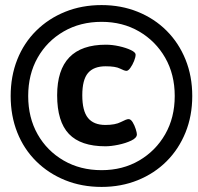

<svg xmlns="http://www.w3.org/2000/svg" viewBox="-20 -728 779 756"><path d="M380 8Q302 8 236.5 -18.5Q171 -45 122.5 -93Q74 -141 48 -206.5Q22 -272 22 -350Q22 -428 48 -493.5Q74 -559 122.5 -607Q171 -655 236.5 -681.5Q302 -708 380 -708Q457 -708 522.5 -681.5Q588 -655 636 -607Q684 -559 710.5 -493.5Q737 -428 737 -350Q737 -272 710.5 -206.5Q684 -141 636 -93Q588 -45 522.5 -18.5Q457 8 380 8ZM380 -58Q463 -58 528 -96Q593 -134 630.5 -199.5Q668 -265 668 -350Q668 -435 630.5 -500.5Q593 -566 528 -604Q463 -642 380 -642Q296 -642 230.5 -604Q165 -566 128 -500.5Q91 -435 91 -350Q91 -265 128 -199.5Q165 -134 230.5 -96Q296 -58 380 -58ZM395 -152Q298 -152 251.5 -200.5Q205 -249 205 -353Q205 -552 397 -552Q422 -552 449 -546Q476 -540 495 -531Q514 -522 514 -513Q514 -503 508 -488Q502 -473 493.5 -461Q485 -449 478 -449Q470 -449 452.5 -458Q435 -467 396 -467Q349 -467 326.5 -440.5Q304 -414 304 -353Q304 -291 326.5 -263.5Q349 -236 395 -236Q434 -236 456 -247.5Q478 -259 486 -259Q495 -259 502.5 -246.5Q510 -234 514.5 -219.5Q519 -205 519 -199Q519 -185 497 -174.5Q475 -164 446 -158Q417 -152 395 -152Z"/></svg>

Font: Asap ExtraBold
Style: Italic
Weight: 800
Italic angle: -6°
Designer: Pablo Cosgaya
Foundry: Omnibus-Type
Version: Version 3.001; ttfautohint (v1.8.4.7-5d5b)